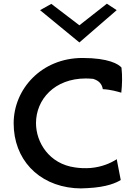

<svg xmlns="http://www.w3.org/2000/svg" viewBox="-20 -1019 730 1040"><path d="M197 -964 410 -789 612 -964 559 -999 410 -882 258 -998ZM606 -153C580 -136 531 -114 470 -109C441 -107 413 -108 387 -112C246 -131 175 -248 175 -352C175 -480 275 -594 445 -594C458 -594 470 -593 483 -592H484L487 -591C515 -582 532 -565 537 -536C581 -534 619 -522 637 -517C642 -561 643 -609 638 -653C623 -671 569 -705 427 -705C204 -705 54 -536 54 -351C54 -158 185 -17 383 0C407 2 430 2 454 0C560 -5 612 -30 634 -44L612 -158C611 -157 610 -154 608 -153Z"/></svg>

Font: Bluebird
Style: LiExt
Weight: 300
Designer: Jasper
Foundry: Cannot Into Space Fonts
Version: Version 0.98